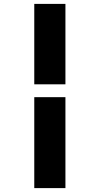

<svg xmlns="http://www.w3.org/2000/svg" viewBox="-20 -762 512 986"><path d="M156 -742H316V-329H156ZM156 -263H316V204H156Z"/></svg>

Font: Taviraj Black
Style: Regular
Weight: 900
Designer: Katatrad Team
Foundry: CadsonDemak
Version: Version 1.001